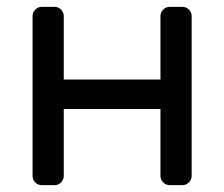

<svg xmlns="http://www.w3.org/2000/svg" viewBox="-20 -540 654 560"><path d="M539 -493V-27Q539 -16 531 -8Q523 0 512 0H475Q464 0 456 -8Q448 -16 448 -27V-222H166V-27Q166 -16 158 -8Q150 0 139 0H102Q91 0 83 -7.5Q75 -15 75 -27V-493Q75 -504 83 -512Q91 -520 102 -520H139Q150 -520 158 -512Q166 -504 166 -493V-308H448V-493Q448 -504 456 -512Q464 -520 475 -520H512Q523 -520 531 -512Q539 -504 539 -493Z"/></svg>

Font: Hezaedrus
Style: Regular
Weight: 400
Designer: Hubert & Fischer
Foundry: Hubert & Fischer
Version: Version 1.10;September 3, 2019;FontCreator 11.5.0.2425 64-bi